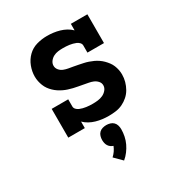

<svg xmlns="http://www.w3.org/2000/svg" viewBox="-187 -662 973 1046"><g transform="rotate(-30 300.0 -139.0)"><path d="M338 8Q318 8 298 5.5Q278 3 259 -2.5Q240 -8 222.5 -17.5Q205 -27 191 -41V0H87V-181H191V-136Q191 -126 198.5 -118Q206 -110 215.5 -106Q225 -102 235 -99.5Q245 -97 255.5 -95.5Q266 -94 276 -93.5Q286 -93 296 -93Q312 -93 328 -95Q344 -97 358.5 -103.5Q373 -110 384 -123Q395 -136 395 -152Q395 -167 384.5 -178.5Q374 -190 360.5 -195.5Q347 -201 332.5 -203.5Q318 -206 303 -209Q288 -212 273.5 -214.5Q259 -217 244.5 -220.5Q230 -224 216 -228.5Q202 -233 188.5 -239.5Q175 -246 163 -254Q151 -262 140 -272.5Q129 -283 120.5 -295Q112 -307 106.5 -321Q101 -335 98 -349.5Q95 -364 95 -379Q95 -411 107 -442.5Q119 -474 142.5 -497Q166 -520 198 -529Q230 -538 263 -538Q283 -538 302.5 -535.5Q322 -533 341 -527.5Q360 -522 377.5 -512.5Q395 -503 409 -489V-530H513V-349H409V-394Q409 -404 401.5 -412Q394 -420 384.5 -424Q375 -428 365 -430.5Q355 -433 345 -434.5Q335 -436 324.5 -436.5Q314 -437 304 -437Q289 -437 274 -435Q259 -433 245.5 -426Q232 -419 222.5 -406.5Q213 -394 213 -379Q213 -364 223 -352Q233 -340 247 -334.5Q261 -329 275.5 -326.5Q290 -324 304.5 -321.5Q319 -319 333.5 -316Q348 -313 362.5 -310Q377 -307 391.5 -302Q406 -297 419 -291Q432 -285 444.5 -276.5Q457 -268 467.5 -257.5Q478 -247 487 -235Q496 -223 501.5 -209.5Q507 -196 510 -181.5Q513 -167 513 -152Q513 -129 507 -107.5Q501 -86 490 -66.5Q479 -47 462 -32Q445 -17 425 -7.5Q405 2 382.5 5Q360 8 338 8ZM288 260 242 214Q254 203 263 190Q272 177 278 162Q269 159 261.5 153.5Q254 148 249 140Q244 132 242 122.5Q240 113 240 104Q240 92 243.5 80Q247 68 255.5 59.5Q264 51 276 47.5Q288 44 300 44Q312 44 324 47.5Q336 51 344.5 59.5Q353 68 356.5 80Q360 92 360 104Q360 126 355.5 148Q351 170 341.5 190Q332 210 318.5 228Q305 246 288 260Z"/></g></svg>

Font: Iosevka Curly Slab Extended
Style: Bold
Weight: 700
Width: 7
Monospace: yes
Designer: Belleve Invis
Foundry: Belleve Invis
Version: Version 11.1.0; ttfautohint (v1.8.3)